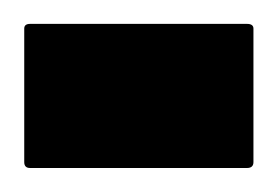

<svg xmlns="http://www.w3.org/2000/svg" viewBox="-30 -140 231 160"><path d="M175.8 -120.1Q181.2 -120.1 181.2 -116.2V-4.9Q181.2 0 175.8 0H-4.9Q-9.8 0 -9.8 -4.9V-116.2Q-9.8 -120.1 -4.9 -120.1Z"/></svg>

Font: DroidArabicKufi-Bold
Style: Bold
Weight: 700
Designer: Pascal Zoghbi
Foundry: Ascender Corporation
Version: Version 1.00